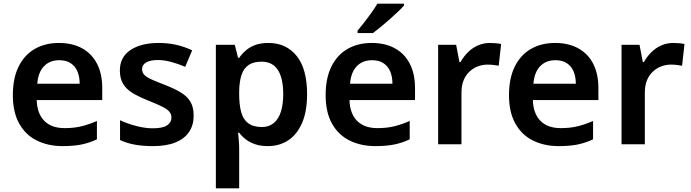

<svg xmlns="http://www.w3.org/2000/svg" viewBox="-20 -786 3762 1046"><path d="M301 -552Q374 -552 427 -523Q480 -494 508.5 -439Q537 -384 537 -306V-241H180Q182 -168 221 -128Q260 -88 332 -88Q383 -88 424 -98Q465 -108 508 -127V-27Q468 -8 425 1Q382 10 321 10Q242 10 180.5 -20.5Q119 -51 84.5 -113Q50 -175 50 -267Q50 -360 81.5 -423.5Q113 -487 169.5 -519.5Q226 -552 301 -552ZM303 -458Q251 -458 219.5 -425Q188 -392 183 -330H414Q414 -368 402 -396.5Q390 -425 365.5 -441.5Q341 -458 303 -458Z M1035 -156Q1035 -104 1010 -67Q985 -30 936 -10Q887 10 814 10Q757 10 714 2Q671 -6 634 -23V-131Q674 -112 722.5 -99.5Q771 -87 812 -87Q866 -87 890 -103Q914 -119 914 -146Q914 -163 903.5 -176.5Q893 -190 865.5 -204Q838 -218 788 -238Q738 -258 703.5 -278.5Q669 -299 651 -328.5Q633 -358 633 -402Q633 -475 691 -513.5Q749 -552 844 -552Q895 -552 939.5 -542Q984 -532 1027 -512L989 -422Q952 -438 913 -448.5Q874 -459 841 -459Q799 -459 776.5 -446Q754 -433 754 -410Q754 -392 765 -379.5Q776 -367 804 -354Q832 -341 882 -322Q931 -303 965.5 -282Q1000 -261 1017.5 -231.5Q1035 -202 1035 -156Z M1442 -552Q1539 -552 1596 -481.5Q1653 -411 1653 -272Q1653 -180 1626 -117Q1599 -54 1551 -22Q1503 10 1439 10Q1399 10 1369 -0.5Q1339 -11 1318 -27.5Q1297 -44 1283 -63H1277Q1279 -45 1281 -20.5Q1283 4 1283 27V240H1156V-542H1259L1277 -471H1283Q1298 -493 1319.5 -511.5Q1341 -530 1371 -541Q1401 -552 1442 -552ZM1405 -450Q1361 -450 1334.5 -432Q1308 -414 1296 -378.5Q1284 -343 1283 -289V-273Q1283 -215 1294 -175Q1305 -135 1332.5 -114.5Q1360 -94 1407 -94Q1446 -94 1472 -116Q1498 -138 1510.5 -178Q1523 -218 1523 -274Q1523 -359 1494 -404.5Q1465 -450 1405 -450Z M2005 -552Q2078 -552 2131 -523Q2184 -494 2212.5 -439Q2241 -384 2241 -306V-241H1884Q1886 -168 1925 -128Q1964 -88 2036 -88Q2087 -88 2128 -98Q2169 -108 2212 -127V-27Q2172 -8 2129 1Q2086 10 2025 10Q1946 10 1884.5 -20.5Q1823 -51 1788.5 -113Q1754 -175 1754 -267Q1754 -360 1785.5 -423.5Q1817 -487 1873.5 -519.5Q1930 -552 2005 -552ZM2007 -458Q1955 -458 1923.5 -425Q1892 -392 1887 -330H2118Q2118 -368 2106 -396.5Q2094 -425 2069.5 -441.5Q2045 -458 2007 -458ZM2181 -756Q2169 -742 2148 -722Q2127 -702 2102.5 -680.5Q2078 -659 2054.5 -639.5Q2031 -620 2012 -606H1928V-619Q1944 -638 1964 -663.5Q1984 -689 2003.5 -716.5Q2023 -744 2036 -766H2181Z M2649 -552Q2664 -552 2681.5 -550.5Q2699 -549 2710 -546L2697 -428Q2685 -430 2669.5 -432Q2654 -434 2636 -434Q2610 -434 2585 -425Q2560 -416 2539 -397Q2518 -378 2506 -349.5Q2494 -321 2494 -281V0H2367V-542H2465L2483 -448H2489Q2505 -477 2529 -501Q2553 -525 2583.5 -538.5Q2614 -552 2649 -552Z M3004 -552Q3077 -552 3130 -523Q3183 -494 3211.5 -439Q3240 -384 3240 -306V-241H2883Q2885 -168 2924 -128Q2963 -88 3035 -88Q3086 -88 3127 -98Q3168 -108 3211 -127V-27Q3171 -8 3128 1Q3085 10 3024 10Q2945 10 2883.5 -20.5Q2822 -51 2787.5 -113Q2753 -175 2753 -267Q2753 -360 2784.5 -423.5Q2816 -487 2872.5 -519.5Q2929 -552 3004 -552ZM3006 -458Q2954 -458 2922.5 -425Q2891 -392 2886 -330H3117Q3117 -368 3105 -396.5Q3093 -425 3068.5 -441.5Q3044 -458 3006 -458Z M3648 -552Q3663 -552 3680.5 -550.5Q3698 -549 3709 -546L3696 -428Q3684 -430 3668.5 -432Q3653 -434 3635 -434Q3609 -434 3584 -425Q3559 -416 3538 -397Q3517 -378 3505 -349.5Q3493 -321 3493 -281V0H3366V-542H3464L3482 -448H3488Q3504 -477 3528 -501Q3552 -525 3582.5 -538.5Q3613 -552 3648 -552Z"/></svg>

Font: Noto Sans Khmer SemiBold
Style: Regular
Weight: 600
Version: Version 2.003